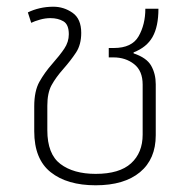

<svg xmlns="http://www.w3.org/2000/svg" viewBox="-20 -543 575 572"><path d="M265 9Q180 9 131 -30Q82 -69 82 -152V-226Q82 -272 97.5 -299.5Q113 -327 135 -352Q158 -378 171.5 -398Q185 -418 185 -441Q185 -470 169 -479.5Q153 -489 130 -489Q115 -489 99 -484.5Q83 -480 73 -475L63 -506Q79 -514 98.5 -518.5Q118 -523 139 -523Q170 -523 196 -505Q222 -487 222 -445Q222 -410 206.5 -386.5Q191 -363 169 -338Q146 -312 133.5 -289Q121 -266 121 -228V-155Q121 -84 160 -54.5Q199 -25 265 -25Q336 -25 370.5 -56.5Q405 -88 405 -142V-291Q405 -332 379.5 -352Q354 -372 318 -372H304V-400H319Q373 -400 393 -435Q413 -470 413 -517H452Q452 -464 434.5 -433Q417 -402 378 -387V-384Q417 -371 430.5 -347Q444 -323 444 -292V-140Q444 -69 397 -30Q350 9 265 9Z"/></svg>

Font: Noto Sans Thai UI ExtLt
Style: Regular
Weight: 200
Designer: Monotype Design Team
Foundry: Monotype Imaging Inc.
Version: Version 2.000;GOOG;noto-source:20170915:90ef993387c0